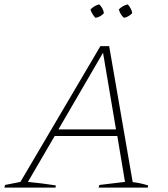

<svg xmlns="http://www.w3.org/2000/svg" viewBox="-42 -854 767 874"><path d="M562 -25Q581 -23 598.5 -19Q616 -15 632 -10L631 0H407L410 -12L527 -26L492 -235H207L85 -26Q117 -23 148.5 -19Q180 -15 212 -10L211 0H-22L-19 -12L51 -26L415 -644H455ZM224 -265H486L427 -614ZM410 -834Q428 -816 431 -794Q415 -776 392 -773Q374 -794 370 -811Q389 -830 410 -834ZM540 -834Q557 -814 560 -794Q542 -776 522 -773Q505 -788 499 -811Q516 -829 540 -834Z"/></svg>

Font: Piazzolla Thin
Style: Italic
Weight: 100
Italic angle: -11.3°
Designer: Juan Pablo del Peral
Foundry: Huerta Tipografica
Version: Version 1.330